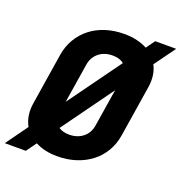

<svg xmlns="http://www.w3.org/2000/svg" viewBox="-179 -870 971 1030"><g transform="rotate(20 306.5 -355.0)"><path d="M-39 40 51 -85Q20 -141 32 -215L78 -506Q86 -557 110.5 -598.5Q135 -640 172.5 -669.5Q210 -699 259 -714.5Q308 -730 366 -730Q404 -730 437 -722Q470 -714 496 -700L532 -750H652L565 -630Q593 -578 582 -506L536 -215Q528 -163 503.5 -121.5Q479 -80 441.5 -51Q404 -22 355 -6Q306 10 248 10Q176 10 123 -18L81 40ZM409 -580Q386 -600 345 -600Q298 -600 266.5 -574.5Q235 -549 228 -506L192 -280ZM209 -137Q233 -121 269 -121Q316 -121 347.5 -146.5Q379 -172 386 -215L420 -429Z"/></g></svg>

Font: JetBrains Mono ExtraBold
Style: Italic
Weight: 800
Designer: Philipp Nurullin, Konstantin Bulenkov
Foundry: JetBrains
Version: Version 1.000; ttfautohint (v1.8.3)